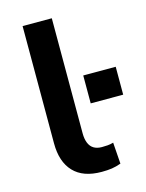

<svg xmlns="http://www.w3.org/2000/svg" viewBox="-110 -773 649 851"><g transform="rotate(-15 215.0 -347.5)"><path d="M250 10Q165 10 121.5 -36Q78 -82 78 -167V-705H212V-177Q212 -151 219.5 -132.5Q227 -114 242 -105Q257 -96 279 -96Q293 -96 305.5 -97Q318 -98 332 -102L339 -4Q317 4 297 7Q277 10 250 10ZM281 -296V-424H430V-296Z"/></g></svg>

Font: Nunito Sans 8pt
Style: Bold
Weight: 700
Version: Version 3.101;gftools[0.9.27]